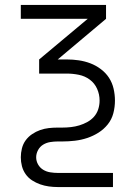

<svg xmlns="http://www.w3.org/2000/svg" viewBox="-20 -550 540 775"><path d="M213 205H436V148H213Q198 148 182.5 145.5Q167 143 154 135Q141 127 133.5 113.5Q126 100 126 85Q126 70 133.5 56Q141 42 154 34Q167 26 182.5 23.5Q198 21 213 21H232Q257 21 282.5 18Q308 15 332 7Q356 -1 377.5 -14.5Q399 -28 415 -48Q431 -68 437.5 -93Q444 -118 444 -144Q444 -144 444 -144Q444 -144 444 -144H413H444Q444 -168 438.5 -192Q433 -216 420 -236Q407 -256 387 -271Q367 -286 344.5 -294.5Q322 -303 298 -306.5Q274 -310 250 -310H213L408 -474V-530H64V-474H334L138 -310V-253H250Q274 -253 298.5 -248Q323 -243 342.5 -228.5Q362 -214 372 -191.5Q382 -169 382 -144Q382 -144 382 -144Q382 -144 382 -144Q382 -126 376.5 -109Q371 -92 359.5 -79Q348 -66 332.5 -57.5Q317 -49 300.5 -44Q284 -39 266.5 -37Q249 -35 232 -35H213Q195 -35 177 -33Q159 -31 142 -25Q125 -19 109.5 -8.5Q94 2 83.5 16.5Q73 31 68.5 49Q64 67 64 85Q64 103 68.5 120.5Q73 138 83.5 153Q94 168 109.5 178Q125 188 142 194Q159 200 177 202.5Q195 205 213 205Z"/></svg>

Font: Iosevka SS09 Light
Style: Regular
Weight: 300
Monospace: yes
Designer: Belleve Invis
Foundry: Belleve Invis
Version: Version 5.2.1; ttfautohint (v1.8.3)